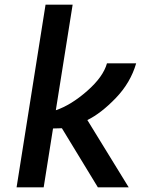

<svg xmlns="http://www.w3.org/2000/svg" viewBox="-20 -802 603 822"><path d="M51 0 175 -782H291L219 -330Q284 -352 353 -412.5Q422 -473 438 -531H563Q539 -448 476 -382.5Q413 -317 354 -288L531 0H399L245 -253L207 -252L167 0Z"/></svg>

Font: Exo
Style: Demi Bold Italic
Weight: 600
Designer: Natanael Gama
Version: Version 1